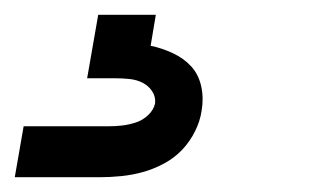

<svg xmlns="http://www.w3.org/2000/svg" viewBox="-28 -20 448 260"><path d="M-8 220 4 151H119Q128 151 137 150Q146 149 155.5 146Q165 143 172.5 136Q180 129 182 120Q183 111 178 103.5Q173 96 165 92Q157 88 147.5 87Q138 86 129 86H90L105 0H183L176 42Q191 45 206 52Q221 59 231 70Q241 81 244.5 97Q248 113 245 130Q243 144 236 158Q229 172 218.5 183Q208 194 194 201.5Q180 209 165.5 213Q151 217 136 218.5Q121 220 107 220Z"/></svg>

Font: Iosevka Aile Oblique
Style: Regular
Weight: 400
Italic angle: -9°
Designer: Belleve Invis
Foundry: Belleve Invis
Version: Version 31.1.0; ttfautohint (v1.8.4)